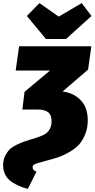

<svg xmlns="http://www.w3.org/2000/svg" viewBox="-39 -996 609 1236"><path d="M386 -745H257L134 -893L215 -976L339 -889L487 -976L550 -893ZM62 -542 84 -698H549L528 -548L364 -407Q436 -398 481 -350.5Q526 -303 526 -222Q526 -171 508.5 -129.5Q491 -88 467.5 -63Q444 -38 408 -17.5Q372 3 346.5 12.5Q321 22 287 31Q190 56 179 64Q171 70 171 81Q171 101 196 109L140 220Q64 200 22.5 164Q-19 128 -19 65Q-19 33 -5.5 7Q8 -19 23.5 -34.5Q39 -50 68.5 -64Q98 -78 112 -83Q126 -88 155 -97Q231 -119 253 -134Q293 -162 293 -216Q293 -256 271 -273.5Q249 -291 201 -291H105L119 -405L283 -542Z"/></svg>

Font: Fira Sans Ultra
Style: Italic
Weight: 950
Italic angle: -8°
Designer: Carrois Corporate & Edenspiekermann AG
Foundry: Carrois Corporate GbR & Edenspiekermann AG
Version: Version 4.203;PS 004.203;hotconv 1.0.88;makeotf.lib2.5.64775